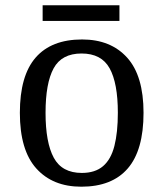

<svg xmlns="http://www.w3.org/2000/svg" viewBox="-20 -695 617 725"><path d="M287 10Q179 10 117 -59Q55 -128 55 -269Q55 -409 114.5 -477.5Q174 -546 290 -546Q398 -546 460 -477.5Q522 -409 522 -269Q522 -128 462.5 -59Q403 10 287 10ZM289 -42Q339 -42 369 -67.5Q399 -93 412 -144Q425 -195 425 -269Q425 -381 394 -437Q363 -493 288 -493Q213 -493 182.5 -437Q152 -381 152 -269Q152 -157 183 -99.5Q214 -42 289 -42ZM141 -616V-675H431V-616Z"/></svg>

Font: Noto Rashi Hebrew
Style: Regular
Weight: 400
Version: Version 1.006